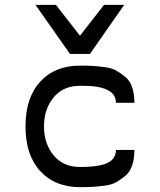

<svg xmlns="http://www.w3.org/2000/svg" viewBox="-20 -770 658 790"><path d="M268 -548 126 -750H210L309 -623L408 -750H491L350 -548ZM309 0Q206 0 145.5 -66Q85 -132 85 -250Q85 -368 145.5 -434Q206 -500 309 -500Q340 -500 357.5 -499Q375 -498 406 -494.5Q437 -491 455.5 -481Q474 -471 494 -455Q514 -439 523.5 -411.5Q533 -384 533 -347H457Q457 -418 317 -417Q313 -417 311 -417H309Q240 -417 200.5 -369Q161 -321 161 -250Q161 -179 200.5 -131Q240 -83 309 -83H311Q405 -83 436 -108Q457 -125 457 -153H533Q533 -116 523.5 -88.5Q514 -61 494 -45Q474 -29 455.5 -19Q437 -9 406 -5.5Q375 -2 357.5 -1Q340 0 309 0Z"/></svg>

Font: Hermit Light
Style: Regular
Weight: 300
Designer: Pablo Caro
Version: Version 2.000;PS 002.000;hotconv 1.0.88;makeotf.lib2.5.64775